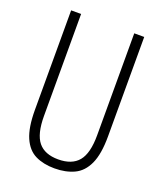

<svg xmlns="http://www.w3.org/2000/svg" viewBox="-131 -772 735 869"><g transform="rotate(20 237.0 -337.0)"><path d="M234 12Q181 12 142 -7Q103 -26 82 -74Q61 -122 61 -207V-686H109V-195Q109 -108 140 -70Q171 -32 236 -32Q302 -32 333.5 -70Q365 -108 365 -195V-686H413V-207Q413 -122 391 -74Q369 -26 328.5 -7Q288 12 234 12Z"/></g></svg>

Font: Archivo ExtraCondensed Thin
Style: Regular
Weight: 250
Width: 2
Designer: Hector Gatti
Foundry: Omnibus-Type
Version: Version 2.001